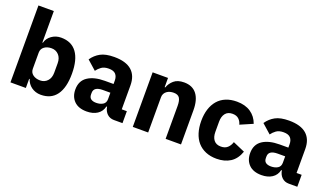

<svg xmlns="http://www.w3.org/2000/svg" viewBox="-68 -1232 2995 1736"><g transform="rotate(20 1429.5 -364.0)"><path d="M69 -740H217V-437H222Q233 -481 272.5 -509Q312 -537 363 -537Q463 -537 514 -467Q565 -397 565 -263Q565 -129 514 -58.5Q463 12 363 12Q337 12 314 4.5Q291 -3 272.5 -16.5Q254 -30 241 -48.5Q228 -67 222 -88H217V0H69ZM314 -108Q356 -108 383.5 -137.5Q411 -167 411 -217V-308Q411 -358 383.5 -387.5Q356 -417 314 -417Q272 -417 244.5 -396.5Q217 -376 217 -340V-185Q217 -149 244.5 -128.5Q272 -108 314 -108Z M1065 0Q1025 0 998.5 -25Q972 -50 965 -92H959Q947 -41 906 -14.5Q865 12 805 12Q726 12 684 -30Q642 -72 642 -141Q642 -224 702.5 -264.5Q763 -305 867 -305H950V-338Q950 -376 930 -398.5Q910 -421 863 -421Q819 -421 793 -402Q767 -383 750 -359L662 -437Q694 -484 742.5 -510.5Q791 -537 874 -537Q986 -537 1042 -488Q1098 -439 1098 -345V-115H1147V0ZM860 -91Q897 -91 923.5 -107Q950 -123 950 -159V-221H878Q791 -221 791 -162V-147Q791 -118 809 -104.5Q827 -91 860 -91Z M1246 0V-525H1394V-436H1400Q1414 -477 1449 -507Q1484 -537 1546 -537Q1627 -537 1668.5 -483Q1710 -429 1710 -329V0H1562V-317Q1562 -368 1546 -392.5Q1530 -417 1489 -417Q1471 -417 1454 -412.5Q1437 -408 1423.5 -398Q1410 -388 1402 -373.5Q1394 -359 1394 -340V0Z M2054 12Q1995 12 1949 -7.5Q1903 -27 1872 -62.5Q1841 -98 1825 -149Q1809 -200 1809 -263Q1809 -326 1825 -376.5Q1841 -427 1872 -463Q1903 -499 1949 -518Q1995 -537 2054 -537Q2134 -537 2187.5 -501Q2241 -465 2264 -400L2144 -348Q2137 -378 2115 -399Q2093 -420 2054 -420Q2009 -420 1986 -390.5Q1963 -361 1963 -311V-213Q1963 -163 1986 -134Q2009 -105 2054 -105Q2094 -105 2117.5 -126.5Q2141 -148 2152 -183L2267 -133Q2241 -58 2186.5 -23Q2132 12 2054 12Z M2747 0Q2707 0 2680.5 -25Q2654 -50 2647 -92H2641Q2629 -41 2588 -14.5Q2547 12 2487 12Q2408 12 2366 -30Q2324 -72 2324 -141Q2324 -224 2384.5 -264.5Q2445 -305 2549 -305H2632V-338Q2632 -376 2612 -398.5Q2592 -421 2545 -421Q2501 -421 2475 -402Q2449 -383 2432 -359L2344 -437Q2376 -484 2424.5 -510.5Q2473 -537 2556 -537Q2668 -537 2724 -488Q2780 -439 2780 -345V-115H2829V0ZM2542 -91Q2579 -91 2605.5 -107Q2632 -123 2632 -159V-221H2560Q2473 -221 2473 -162V-147Q2473 -118 2491 -104.5Q2509 -91 2542 -91Z"/></g></svg>

Font: IBMPlexSans-Bold
Style: Bold
Weight: 700
Designer: Mike Abbink, Paul van der Laan, Pieter van Rosmalen
Foundry: Bold Monday
Version: Version 3.1